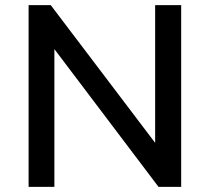

<svg xmlns="http://www.w3.org/2000/svg" viewBox="-20 -725 813 745"><path d="M91 0V-705H177L597 -151H582V-705H683V0H595L177 -553H191V0Z"/></svg>

Font: NunitoSans_10ptSemiBold
Style: Regular
Weight: 600
Designer: Vernon Adams
Foundry: Vernon Adams
Version: Version 3.101;gftools[0.9.27]